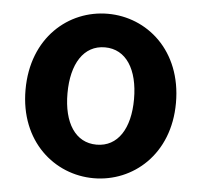

<svg xmlns="http://www.w3.org/2000/svg" viewBox="-46 -622 718 684"><g transform="rotate(5 313.0 -280.0)"><path d="M313 14C453 14 582 -94 582 -279C582 -466 453 -574 313 -574C173 -574 44 -466 44 -279C44 -94 173 14 313 14ZM313 -106C237 -106 194 -174 194 -279C194 -385 237 -454 313 -454C389 -454 432 -385 432 -279C432 -174 389 -106 313 -106Z"/></g></svg>

Font: Genne Gothic Bold
Style: Regular
Weight: 700
Designer: Ryoko NISHIZUKA (kana & ideographs); Paul D. Hunt (Latin, Greek & Cyrillic); Wenlong ZHANG (bopomofo); Sandoll Communica
Foundry: Adobe Systems Incorporated
Version: Version 1.004;PS 1.004;hotconv 16.6.51;makeotf.lib2.5.65220